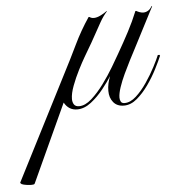

<svg xmlns="http://www.w3.org/2000/svg" viewBox="-177 -386 639 696"><g transform="rotate(-5 142.5 -38.5)"><path d="M-91 265Q-98 265 -108.5 263.5Q-119 262 -126 259Q-127 257 -129 256Q-131 255 -130 253L64 -127Q90 -177 114 -227Q138 -277 169 -323H172Q179 -318 188 -318Q199 -318 213 -325Q227 -332 236 -339L237 -338Q222 -321 210.5 -300.5Q199 -280 188 -260Q181 -247 171 -229.5Q161 -212 142 -180Q132 -163 118 -135.5Q104 -108 93.5 -80Q83 -52 83 -32Q83 -20 88.5 -12Q94 -4 107 -4Q129 -4 152.5 -25Q176 -46 198 -76Q220 -106 237.5 -135.5Q255 -165 264 -181Q287 -221 306 -257Q325 -293 340 -330H343Q348 -327 355 -324.5Q362 -322 369 -322Q378 -322 386.5 -327.5Q395 -333 399 -342H402L323 -189Q316 -176 304.5 -153.5Q293 -131 281.5 -106.5Q270 -82 262.5 -59.5Q255 -37 255 -22Q255 -14 258.5 -7.5Q262 -1 272 -1Q293 -1 314 -20Q335 -39 354 -67Q373 -95 387 -122Q401 -149 407 -164H413L415 -161Q407 -142 392.5 -113.5Q378 -85 358.5 -57.5Q339 -30 316.5 -11Q294 8 269 8Q244 8 230.5 -8.5Q217 -25 217 -50Q217 -76 228 -103Q216 -84 195.5 -58Q175 -32 150 -12.5Q125 7 99 7Q68 7 52 -22L-78 261Q-79 264 -83.5 264.5Q-88 265 -91 265Z"/></g></svg>

Font: Great Vibes
Style: Regular
Weight: 400
Designer: Robert E. Leuschke, Viktoriya Grabowska, Viviana Monsalve, Eben Sorkin
Foundry: Robert E. Leuschke
Version: Version 1.103; ttfautohint (v1.8.4.7-5d5b)